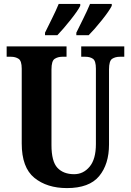

<svg xmlns="http://www.w3.org/2000/svg" viewBox="-20 -951 668 981"><path d="M322 10Q436 10 486.5 -51Q537 -112 537 -213V-596Q537 -640 553 -650.5Q569 -661 593 -661H615V-714H395V-661H416Q440 -661 455 -650.5Q470 -640 470 -600V-215Q470 -138 438 -99.5Q406 -61 359 -61Q304 -61 273.5 -93.5Q243 -126 243 -210V-596Q243 -640 259.5 -650.5Q276 -661 298 -661H320V-714H14V-661H36Q59 -661 75 -650.5Q91 -640 91 -600V-218Q91 -95 155.5 -42.5Q220 10 322 10ZM370 -771H433Q462 -800 500 -847.5Q538 -895 551 -921V-931H440Q426 -897 406.5 -858Q387 -819 370 -784ZM210 -771H273Q301 -800 339 -847.5Q377 -895 390 -921V-931H280Q266 -897 246.5 -858Q227 -819 210 -784Z"/></svg>

Font: Noto Serif ExtraCondensed Extra
Style: Regular
Weight: 800
Width: 3
Designer: Monotype Design Team
Foundry: Monotype Imaging Inc.
Version: Version 1.002